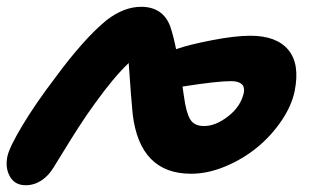

<svg xmlns="http://www.w3.org/2000/svg" viewBox="-34 -485 940 570"><path d="M42 64.9Q10.7 64.9 -4.2 39.6Q-19 14.2 -12.2 -20Q-6.8 -46.9 32.2 -112.1Q71.3 -177.2 128.9 -252.9Q215.8 -371.1 283.2 -425.8Q334.5 -464.8 384.8 -464.8Q449.2 -464.8 471.2 -407.2Q481 -378.4 488.8 -338.9L491.2 -339.8Q525.9 -352.1 594.7 -365.5Q663.6 -378.9 709 -378.9Q787.1 -378.9 822 -336.9Q856.9 -294.9 840.8 -214.8Q832 -171.4 801.8 -126.7Q771.5 -82 729.7 -47.6Q688 -13.2 635.5 8.8Q583 30.8 533.2 30.8Q381.3 30.8 359.9 -146Q355.5 -189 348.1 -297.9Q303.7 -255.9 248 -178.2Q225.1 -147 199.7 -107.7Q174.3 -68.4 152.1 -31.7Q129.9 4.9 125 12.2Q110.4 36.6 88.9 50.8Q67.4 64.9 42 64.9ZM512.2 -198.2Q518.6 -150.9 530.5 -130.9Q542.5 -110.8 571.8 -110.8Q606.4 -110.8 643.8 -140.1Q681.2 -169.4 689.9 -210Q692.9 -228 682.6 -236.1Q672.4 -244.1 651.9 -244.1Q609.9 -244.1 507.8 -228Q510.7 -210.9 512.2 -198.2Z"/></svg>

Font: Shantell Sans Irregular Bouncy
Style: Bold Italic
Weight: 700
Italic angle: -11.31°
Designer: Stephen Nixon, Anya Danilova, Shantell Martin
Foundry: Arrow Type
Version: Version 1.006;[9816181b4]